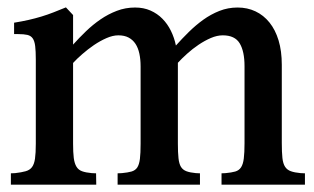

<svg xmlns="http://www.w3.org/2000/svg" viewBox="-20 -506 860 526"><path d="M365.2 -324.2Q365.2 -343.3 361.8 -359.1Q358.4 -375 351.1 -386Q343.8 -397 332.3 -403.1Q320.8 -409.2 304.2 -409.2Q289.1 -409.2 271.7 -401.6Q254.4 -394 237.5 -382.6Q220.7 -371.1 205.6 -357.9Q190.4 -344.7 180.2 -333.5V-112.8Q180.2 -88.4 182.1 -73.2Q184.1 -58.1 189.5 -49.3Q194.8 -40.5 204.8 -36.9Q214.8 -33.2 231.4 -31.7L243.2 -31.2L243.7 0H9.8V-31.2L21.5 -31.7Q39.1 -33.7 50.3 -36.9Q61.5 -40 67.6 -48.1Q73.7 -56.2 75.9 -71.3Q78.1 -86.4 78.1 -112.3V-342.8Q78.1 -365.7 76.4 -379.6Q74.7 -393.6 69.6 -400.9Q64.5 -408.2 54.9 -410.4Q45.4 -412.6 29.8 -412.6H18.6V-443.8Q40 -447.3 58.3 -451.4Q76.7 -455.6 93.5 -460.7Q110.4 -465.8 126.7 -472.2Q143.1 -478.5 160.6 -485.8L180.2 -464.8V-383.8Q196.8 -402.3 215.6 -420.4Q234.4 -438.5 255.4 -452.9Q276.4 -467.3 300 -476.3Q323.7 -485.4 350.1 -485.4Q373.5 -485.4 392.3 -477.1Q411.1 -468.8 425 -454.6Q439 -440.4 448.2 -421.6Q457.5 -402.8 461.9 -381.3Q478.5 -399.9 497.1 -418.2Q515.6 -436.5 536.6 -451.7Q557.6 -466.8 581.1 -476.1Q604.5 -485.4 630.9 -485.4Q657.7 -485.4 679.9 -474.9Q702.1 -464.4 718.3 -444.3Q734.4 -424.3 743.2 -395.3Q752 -366.2 752 -328.6V-114.3Q752 -88.9 753.7 -73.2Q755.4 -57.6 761 -49.1Q766.6 -40.5 776.9 -36.9Q787.1 -33.2 803.7 -31.7L815.4 -31.2V0H586.9V-31.2L598.1 -31.7Q614.3 -33.2 624.5 -36.1Q634.8 -39.1 640.4 -47.6Q646 -56.2 647.9 -71.8Q649.9 -87.4 649.9 -113.8V-324.7Q649.9 -365.2 636.7 -387.2Q623.5 -409.2 590.3 -409.2Q574.7 -409.2 557.6 -401.9Q540.5 -394.5 523.9 -383.3Q507.3 -372.1 492.7 -358.9Q478 -345.7 467.3 -334V-328.6V-112.8Q467.3 -87.9 469 -72.5Q470.7 -57.1 475.8 -48.8Q481 -40.5 490.7 -36.9Q500.5 -33.2 516.6 -31.7L527.8 -31.2V0H302.2V-31.2L314 -31.7Q330.1 -33.2 340.3 -36.1Q350.6 -39.1 356 -47.1Q361.3 -55.2 363.3 -70.6Q365.2 -85.9 365.2 -112.3Z"/></svg>

Font: VarendraSemibold
Style: Regular
Weight: 600
Designer: Jacob Thomas
Foundry: Bangla Type Foundry
Version: Version 1.008